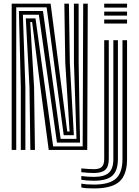

<svg xmlns="http://www.w3.org/2000/svg" viewBox="-20 -820 761 1050"><path d="M43.9 0V-800H256.7L299 -475.7L347.8 -100.6H360.5L336.9 -477L331.9 -800H356.9L361.9 -477L383.9 -80.5H328.5L235 -779.9H68.8V0ZM93.8 0V-343.1L83.3 -759.8H215.1L311.7 -60.4H398.3L384.4 -477L384.2 -800H410L410.1 -477L417.7 -40.2H291.6L192.5 -739.6H105.1L118.8 -343.1V0ZM146.1 0 141.3 -343.1 121.1 -719.5H174.2L270.6 -19.5H432.1L435 -800H459.9L457.1 0H246.5L200.8 -343.9L155.7 -699.4H145.3L166.3 -343.1L171.1 0ZM549.9 -778.3V-800H674.8V-778.3ZM549.9 -691.3V-713.1H674.8V-691.3ZM549.9 -734.8V-756.5H674.8V-734.8ZM493.8 210.5Q469.9 210.5 452.6 209.2Q435.3 207.9 424.7 204.9V184Q438.4 186.8 455.3 188.1Q472.2 189.4 493.8 189.4Q577.4 189.4 613.6 157Q649.8 124.5 649.8 49.5V-600H674.8V49.5Q674.8 135.9 632.8 173.2Q590.9 210.5 493.8 210.5ZM493.8 168.4Q475.7 168.4 458.3 167.2Q440.9 165.9 424.7 163.2V142.6Q442.6 144.9 459.5 146.1Q476.3 147.3 493.8 147.3Q550.7 147.3 575.3 124.6Q599.9 101.9 599.9 49.5V-600H624.8V49.5Q624.8 113.2 594.4 140.8Q564 168.4 493.8 168.4ZM493.8 126.1Q478.3 126.1 461.6 125.1Q444.9 124 424.7 121.6V101Q446.8 103.1 463.7 104.1Q480.5 105.2 493.8 105.2Q523.9 105.2 536.9 92.3Q549.9 79.4 549.9 49.5V-600H574.9V49.5Q574.9 90.6 556.1 108.4Q537.2 126.1 493.8 126.1Z"/></svg>

Font: Big Shoulders Inline Thin
Style: Regular
Weight: 100
Designer: Patric King
Foundry: XO Type Co
Version: Version 2.002